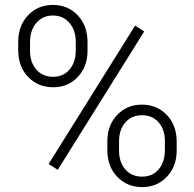

<svg xmlns="http://www.w3.org/2000/svg" viewBox="-20 -741 779 771"><path d="M53.2 -574.2Q53.2 -637.7 92.5 -679.4Q131.8 -721.2 192.4 -721.2Q252.9 -721.2 292.2 -679.4Q331.5 -637.7 331.5 -571.3V-536.6Q331.5 -474.1 292.7 -432.4Q253.9 -390.6 193.4 -390.6Q133.3 -390.6 93.3 -431.6Q53.2 -472.7 53.2 -540ZM100.6 -536.6Q100.6 -491.2 125.7 -461.9Q150.9 -432.6 193.4 -432.6Q234.9 -432.6 259.5 -462.2Q284.2 -491.7 284.2 -538.6V-574.2Q284.2 -619.6 258.8 -649.2Q233.4 -678.7 192.4 -678.7Q151.9 -678.7 126.2 -649.4Q100.6 -620.1 100.6 -571.3ZM411.1 -174.3Q411.1 -237.8 450.4 -279.3Q489.7 -320.8 549.8 -320.8Q609.9 -320.8 649.7 -279.5Q689.5 -238.3 689.5 -170.9V-136.2Q689.5 -72.8 650.1 -31.2Q610.8 10.3 550.8 10.3Q490.7 10.3 450.9 -31Q411.1 -72.3 411.1 -138.7ZM458 -136.2Q458 -90.3 483.2 -61Q508.3 -31.7 550.8 -31.7Q592.8 -31.7 617.4 -61.3Q642.1 -90.8 642.1 -138.7V-174.3Q642.1 -221.2 616.9 -249.8Q591.8 -278.3 549.8 -278.3Q508.8 -278.3 483.4 -249.5Q458 -220.7 458 -172.4ZM211.9 -59.1 175.3 -82.5 522.5 -638.2 559.1 -614.7Z"/></svg>

Font: Vazir Thin UI
Style: Thin-UI
Weight: 100
Designer: Saber Rastikerdar
Foundry: Saber Rastikerdar
Version: Version 30.0.0